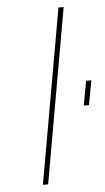

<svg xmlns="http://www.w3.org/2000/svg" viewBox="-53 -772 442 807"><g transform="rotate(-5 168.0 -368.5)"><path d="M95 0 225 -737H247L117 0ZM295 -317 314 -420H336L317 -317Z"/></g></svg>

Font: Tomorrow Thin
Style: Italic
Weight: 250
Italic angle: -10°
Designer: Tony de Marco, Monica Rizzolli
Foundry: Just in Type
Version: Version 2.002